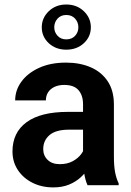

<svg xmlns="http://www.w3.org/2000/svg" viewBox="-20 -813 576 843"><path d="M344.6 -115.8V-355.3Q344.6 -393.9 324.8 -417Q304.9 -440.1 262.3 -440.1Q237.5 -440.1 219.3 -431.6Q201.2 -423.1 191.3 -407.9Q181.4 -392.7 181.4 -372.2H46.6Q46.6 -417 74.1 -454.6Q101.6 -492.3 151.8 -515.2Q202 -538.1 269.7 -538.1Q330.6 -538.1 378 -517.7Q425.4 -497.3 452.7 -456.5Q480.1 -415.7 480.1 -354.3V-126.1Q480.1 -84.5 485.4 -56.6Q490.8 -28.7 501 -8.1V0H364.3Q354.5 -20.9 349.6 -52.6Q344.6 -84.3 344.6 -115.8ZM362.9 -321.8 363.9 -243.7H283.7Q225.1 -243.7 197.5 -219.9Q169.8 -196.2 169.8 -158.3Q169.8 -129.8 189.2 -111Q208.6 -92.2 242.5 -92.2Q275.5 -92.2 299.8 -105.5Q324 -118.8 337.7 -138.1Q351.4 -157.3 352 -174.8L389.1 -117Q381.8 -97.1 368.3 -75.1Q354.8 -53.1 333.7 -33.9Q312.7 -14.7 283.1 -2.5Q253.5 9.8 213.8 9.8Q163 9.8 122.4 -10.6Q81.8 -31.1 58.3 -66.7Q34.8 -102.4 34.8 -148.1Q34.8 -231.1 96.6 -276.4Q158.4 -321.8 278.4 -321.8ZM163.4 -693.1Q163.4 -734.2 194.1 -763.7Q224.8 -793.2 271 -793.2Q317.5 -793.2 348.2 -763.7Q378.9 -734.2 378.9 -693.1Q378.9 -651.9 348.2 -623.4Q317.5 -594.9 271 -594.9Q224.8 -594.9 194.1 -623.4Q163.4 -651.9 163.4 -693.1ZM218.2 -693.1Q218.2 -671.9 232.6 -656Q247 -640.1 271 -640.1Q295.3 -640.1 309.7 -655.8Q324.1 -671.5 324.1 -693.1Q324.1 -715.1 309.7 -731.2Q295.3 -747.2 271 -747.2Q247 -747.2 232.6 -731.2Q218.2 -715.1 218.2 -693.1Z"/></svg>

Font: Vazirmatn
Style: Regular
Weight: 400
Designer: Saber Rastikerdar
Foundry: Saber Rastikerdar
Version: Version 33.003;September 2, 2022;FontCreator 14.0.0.2862 64-